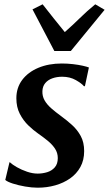

<svg xmlns="http://www.w3.org/2000/svg" viewBox="-20 -862 506 892"><path d="M374.5 -461.5H370Q360 -474 332.5 -489.8Q305 -505.5 269 -505.5Q244 -505.5 223.5 -498.2Q203 -491 190.5 -476.2Q178 -461.5 177 -439Q176 -415.5 187 -396Q198 -376.5 218.2 -358.8Q238.5 -341 264 -322.5Q290 -303.5 314.5 -281.5Q339 -259.5 355 -230.2Q371 -201 371 -160Q371 -118 353.5 -86.2Q336 -54.5 305.8 -33.2Q275.5 -12 236.8 -1Q198 10 155 10Q128 10 96.5 4.5Q65 -1 39.5 -9.2Q14 -17.5 4.5 -26L24 -108H26Q37 -97.5 58.5 -85.2Q80 -73 105.8 -64.2Q131.5 -55.5 155 -55.5Q177.5 -55.5 199 -62Q220.5 -68.5 234.5 -84.5Q248.5 -100.5 248.5 -127.5Q248.5 -151.5 235.8 -171Q223 -190.5 202 -207.8Q181 -225 156.5 -242Q135 -257 111.8 -279.2Q88.5 -301.5 72.2 -332.8Q56 -364 56 -405.5Q56 -454.5 83.2 -490.8Q110.5 -527 158.2 -547Q206 -567 267 -567Q293.5 -567 319.2 -564Q345 -561 364.8 -556.5Q384.5 -552 393 -548.5ZM232.5 -625 131 -818.5 178 -842Q203 -810.5 228.5 -778Q254 -745.5 281 -713Q318 -745.5 351 -778Q384 -810.5 422.5 -842L466 -816.5L309 -625Z"/></svg>

Font: Merriweather 20pt SemiBold
Style: Italic
Weight: 600
Italic angle: -7.8°
Version: Version 2.101